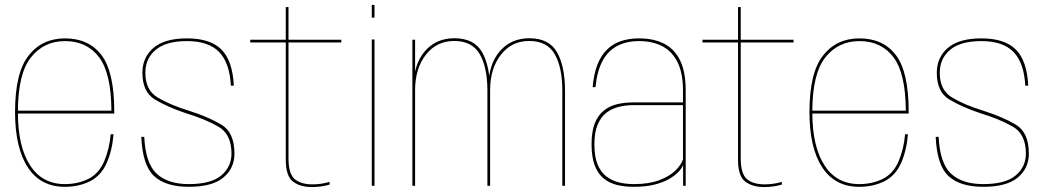

<svg xmlns="http://www.w3.org/2000/svg" viewBox="-20 -753 4250 778"><path d="M242.5 4V-7Q151 -7 102 -83Q52.5 -158.5 52.5 -299Q52.5 -453.5 105 -520Q157.5 -586.5 243.5 -586.5Q332 -586.5 381.5 -521Q430.5 -456.5 431.5 -304.5H47.5V-293H443Q443 -298 443 -301.5Q443 -461 391.5 -529.5Q339.5 -597.5 243.5 -597.5Q150.5 -597.5 96 -528Q41 -458.5 41 -299Q41 -153.5 93 -74.5Q144.5 4 242.5 4ZM242.5 -7V4Q299.5 4 344.5 -18.5Q389.5 -41 412.5 -93Q435 -144.5 440 -209H428.5Q423.5 -149.5 402 -99Q380 -48.5 337 -27.5Q294 -7 242.5 -7Z M745 4Q840 4 885 -33.5Q930 -71 930 -130.5Q930 -217 876.2 -248.5Q822.5 -280 745 -304.5Q669 -328 619 -357.8Q569 -387.5 569 -458Q569 -516 611 -551.2Q653 -586.5 738 -586.5Q824.5 -586.5 867.5 -542.8Q910.5 -499 915.5 -406H927.5Q922.5 -507.5 877 -552.5Q831.5 -597.5 738 -597.5Q647 -597.5 602 -559Q557 -520.5 557 -458Q557 -380.5 607.5 -350Q658 -319.5 734 -294Q811.5 -270.5 864.8 -240Q918 -209.5 918 -130.5Q918 -77 876.5 -42Q835 -7 745 -7Q660.5 -7 615 -49Q569.5 -91 564.5 -198.5H552.5Q557.5 -82.5 604.8 -39.2Q652 4 745 4Z M1244 5Q1281.5 5 1315.5 -5V-16Q1282 -6 1246 -6Q1199.5 -6 1174.2 -27.2Q1149 -48.5 1149 -112V-581H1363V-592H1149V-724.5H1138V-592H994V-581H1138V-106Q1138 -39.5 1167.2 -17.2Q1196.5 5 1244 5Z M1486.5 0H1497.5V-593H1486.5ZM1486.5 -733V-681.5H1497.5V-733Z M1651 0H1662V-481V-592H1651ZM1955 0H1966V-384.5Q1966 -484 1933.8 -541Q1901.5 -598 1821 -598Q1746.5 -598 1701.2 -545Q1656 -492 1656 -402L1662 -388Q1662 -475 1705.5 -531Q1749 -587 1820.5 -587Q1893 -587 1924 -533.5Q1955 -480 1955 -386.5ZM2258.5 0H2269.5V-384.5Q2269.5 -484 2237.2 -541Q2205 -598 2125 -598Q2050.5 -598 2005 -545Q1959.5 -492 1959.5 -402L1966 -388Q1966 -475 2009.5 -531Q2053 -587 2124 -587Q2197 -587 2227.8 -533.5Q2258.5 -480 2258.5 -386.5Z M2548 4Q2597.5 4 2633.2 -5.2Q2669 -14.5 2693 -28.8Q2717 -43 2730.5 -58Q2744 -73 2748 -85V0H2758.5V-387Q2758.5 -462 2735.8 -508.2Q2713 -554.5 2670.8 -576Q2628.5 -597.5 2569.5 -597.5Q2529 -597.5 2496.2 -586.5Q2463.5 -575.5 2439.5 -552Q2415.5 -528.5 2400.8 -491Q2386 -453.5 2381.5 -400H2393Q2399.5 -466 2422 -507Q2444.5 -548 2481.8 -567.2Q2519 -586.5 2569.5 -586.5Q2624.5 -586.5 2664.2 -565.5Q2704 -544.5 2725.8 -500.2Q2747.5 -456 2747.5 -386V-338H2545Q2511 -338 2480.5 -330.8Q2450 -323.5 2426.8 -305Q2403.5 -286.5 2390.2 -253.5Q2377 -220.5 2377 -168.5Q2377 -115.5 2390.2 -81.8Q2403.5 -48 2427 -29.2Q2450.5 -10.5 2481.5 -3.2Q2512.5 4 2548 4ZM2548.5 -7Q2516.5 -7 2487.8 -14Q2459 -21 2436.5 -38.5Q2414 -56 2401.2 -87.5Q2388.5 -119 2388.5 -168.5Q2388.5 -217 2401.8 -248.2Q2415 -279.5 2437.5 -296.5Q2460 -313.5 2488.2 -320.2Q2516.5 -327 2546.5 -327H2747.5V-107Q2740 -84.5 2716 -61.2Q2692 -38 2650.5 -22.5Q2609 -7 2548.5 -7Z M3076.5 5Q3114 5 3148 -5V-16Q3114.5 -6 3078.5 -6Q3032 -6 3006.8 -27.2Q2981.5 -48.5 2981.5 -112V-581H3195.5V-592H2981.5V-724.5H2970.5V-592H2826.5V-581H2970.5V-106Q2970.5 -39.5 2999.8 -17.2Q3029 5 3076.5 5Z M3461.5 4V-7Q3370 -7 3321 -83Q3271.5 -158.5 3271.5 -299Q3271.5 -453.5 3324 -520Q3376.5 -586.5 3462.5 -586.5Q3551 -586.5 3600.5 -521Q3649.5 -456.5 3650.5 -304.5H3266.5V-293H3662Q3662 -298 3662 -301.5Q3662 -461 3610.5 -529.5Q3558.5 -597.5 3462.5 -597.5Q3369.5 -597.5 3315 -528Q3260 -458.5 3260 -299Q3260 -153.5 3312 -74.5Q3363.5 4 3461.5 4ZM3461.5 -7V4Q3518.5 4 3563.5 -18.5Q3608.5 -41 3631.5 -93Q3654 -144.5 3659 -209H3647.5Q3642.5 -149.5 3621 -99Q3599 -48.5 3556 -27.5Q3513 -7 3461.5 -7Z M3964 4Q4059 4 4104 -33.5Q4149 -71 4149 -130.5Q4149 -217 4095.2 -248.5Q4041.5 -280 3964 -304.5Q3888 -328 3838 -357.8Q3788 -387.5 3788 -458Q3788 -516 3830 -551.2Q3872 -586.5 3957 -586.5Q4043.5 -586.5 4086.5 -542.8Q4129.5 -499 4134.5 -406H4146.5Q4141.5 -507.5 4096 -552.5Q4050.5 -597.5 3957 -597.5Q3866 -597.5 3821 -559Q3776 -520.5 3776 -458Q3776 -380.5 3826.5 -350Q3877 -319.5 3953 -294Q4030.5 -270.5 4083.8 -240Q4137 -209.5 4137 -130.5Q4137 -77 4095.5 -42Q4054 -7 3964 -7Q3879.5 -7 3834 -49Q3788.5 -91 3783.5 -198.5H3771.5Q3776.5 -82.5 3823.8 -39.2Q3871 4 3964 4Z"/></svg>

Font: Anybody Thin
Style: Regular
Weight: 100
Designer: Tyler Finck
Foundry: Etcetera Type Company
Version: Version 1.114;gftools[0.9.25]